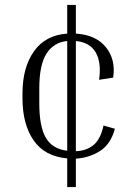

<svg xmlns="http://www.w3.org/2000/svg" viewBox="-20 -632 542 777"><path d="M445 -111Q428 -48 384 -20.5Q340 7 287 10V125H252V9Q161 1 116 -64Q71 -129 71 -234V-254Q71 -359 117.5 -424.5Q164 -490 252 -496V-612H287V-496Q368 -491 408.5 -441Q449 -391 438 -318L381 -309Q391 -380 367 -420.5Q343 -461 287 -466V-20Q331 -22 359 -45.5Q387 -69 399 -124ZM139 -214Q139 -120 165.5 -74.5Q192 -29 252 -22V-466Q198 -461 168.5 -415.5Q139 -370 139 -274Z"/></svg>

Font: Inria Serif Light
Style: Regular
Weight: 300
Designer: Black Foundry Team
Foundry: Black Foundry
Version: Version 1.000; ttfautohint (v1.8.3)